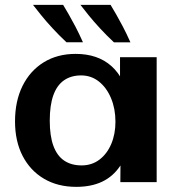

<svg xmlns="http://www.w3.org/2000/svg" viewBox="-20 -736 707 776"><path d="M288.1 19.2Q213.2 19.2 157.6 -13.7Q101.9 -46.6 71.3 -106.1Q40.7 -165.6 40.7 -245.4Q40.7 -327.3 71.1 -388.8Q101.6 -450.2 156.7 -484.2Q211.8 -518.2 285.7 -518.2Q375.5 -518.2 430.8 -468.5Q486.1 -418.8 504.4 -321.3L465.1 -291.1V-504.7H613.2V0H466.4L467.9 -205.4L506.8 -170.9Q493.6 -106.8 465.1 -64.6Q436.6 -22.4 392.6 -1.6Q348.7 19.2 288.1 19.2ZM309.9 -67.5Q351.2 -67.5 382 -90.9Q412.8 -114.3 429.7 -154.3Q446.6 -194.3 446.6 -243.9Q446.6 -296.4 428.9 -338.8Q411.3 -381.2 380.1 -406.2Q348.9 -431.2 307.8 -431.2Q267.2 -431.2 238.7 -411.4Q210.2 -391.6 195.6 -351.1Q181.1 -310.6 181.1 -248.3Q181.1 -186.4 195.9 -146.3Q210.7 -106.2 239.5 -86.8Q268.3 -67.5 309.9 -67.5ZM440.6 -564.8Q410.8 -592.7 384.4 -621.3Q358 -649.9 337.8 -674.9Q317.5 -699.9 305.2 -716.2H427Q437.3 -698.9 449.6 -677.8Q461.8 -656.6 476.3 -629Q490.8 -601.5 507.2 -564.8ZM248.7 -565.1Q218.9 -593 192.5 -621.6Q166.1 -650.2 145.9 -675.2Q125.6 -700.2 113.3 -716.4H235.1Q245.4 -699.2 257.7 -678Q269.9 -656.8 284.4 -629.3Q298.9 -601.8 315.3 -565.1Z"/></svg>

Font: Russolo 10pt ExtraLight
Style: Regular
Weight: 200
Designer: Micah Stupak-Hahn
Version: Version 1.000